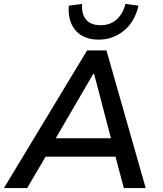

<svg xmlns="http://www.w3.org/2000/svg" viewBox="-32 -963 833 983"><path d="M-12 0 414 -705H513L714 0H602L549 -199L593 -161H168L223 -198L107 0ZM445 -584 240 -232 219 -255H572L542 -232L450 -584ZM472 -760Q422 -760 386.5 -781Q351 -802 333.5 -841.5Q316 -881 320 -934L389 -943Q384 -893 408 -863.5Q432 -834 483 -834Q534 -834 566.5 -864.5Q599 -895 610 -943L677 -934Q659 -853 603 -806.5Q547 -760 472 -760Z"/></svg>

Font: Nunito Sans 7pt SemiBold
Style: Italic
Weight: 600
Italic angle: -9°
Designer: Vernon Adams
Foundry: Vernon Adams
Version: Version 3.101;gftools[0.9.27]